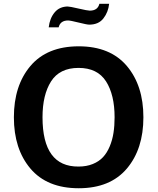

<svg xmlns="http://www.w3.org/2000/svg" viewBox="-20 -979 833 1012"><path d="M338.9 -944.8H335.9Q347.7 -944.8 394.5 -933.8Q441.4 -922.9 453.1 -922.9Q495.1 -922.9 503.9 -959H555.2Q550.8 -915 524.9 -881.8Q499.5 -849.1 450.2 -849.1Q438.5 -849.1 394.5 -860.1Q350.6 -871.1 338.9 -871.1Q297.9 -871.1 289.1 -835H236.8Q242.2 -882.8 268.1 -913.8Q293.9 -944.8 338.9 -944.8ZM648.9 -90.8Q561 13.2 395 13.2Q228 13.2 140.1 -90.8Q53.2 -193.8 53.2 -360.8Q53.2 -527.8 140.1 -630.9Q228 -734.9 395 -734.9Q561 -734.9 648.9 -630.9Q735.8 -527.8 735.8 -360.8Q735.8 -193.8 648.9 -90.8ZM584 -360.8Q584 -479 539.1 -549.8Q493.7 -621.1 394 -621.1Q294.4 -621.1 249 -549.8Q204.1 -479 204.1 -360.8Q204.1 -99.6 394 -101.1Q436 -101.1 469 -114.5Q502 -127.9 523.2 -150.9Q544.4 -173.8 558.3 -207.3Q572.3 -240.7 578.1 -278.3Q584 -315.9 584 -360.8Z"/></svg>

Font: Perun
Style: Bold
Weight: 700
Foundry: Copyright (c) Stefan Peev, Context Ltd, 2016
Version: Version 1.0000